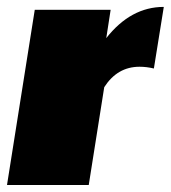

<svg xmlns="http://www.w3.org/2000/svg" viewBox="-20 -528 488 548"><path d="M0 0 79.2 -500H295.8L283.3 -419.2Q353.3 -508.3 447.5 -508.3L419.2 -332.5Q398.3 -337.5 378.3 -337.5Q315 -337.5 277.5 -279.2L233.3 0Z"/></svg>

Font: BoonTook
Style: Italic
Weight: 400
Italic angle: -9°
Designer: Sungsit Sawaiwan
Foundry: FontUni
Version: Version 3.0